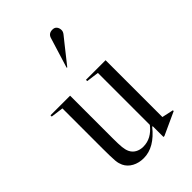

<svg xmlns="http://www.w3.org/2000/svg" viewBox="-211 -773 865 865"><g transform="rotate(-45 221.5 -340.5)"><path d="M241 -416V-424H366V-62L421 -50V-45L312 5H306V-63L303 -64Q244 10 176 10Q145 10 121 -3Q97 -16 86 -39Q83 -46 80.5 -54Q78 -62 77 -74.5Q76 -87 75.5 -106Q75 -125 75 -153V-408L15 -416V-424H140V-153Q140 -114 142 -95Q144 -76 150 -63Q158 -46 174 -37Q190 -28 211 -28Q263 -28 301 -77V-408ZM263 -670Q270 -691 294 -691Q308 -691 315 -682Q322 -673 322 -660Q322 -650 314 -640Q306 -630 286 -605L221 -523L218 -524Z"/></g></svg>

Font: Libre Caslon Display
Style: Regular
Weight: 400
Designer: Pablo Impallari, Rodrigo Fuenzalida
Foundry: Pablo Impallari, Rodrigo Fuenzalida
Version: Version 1.002; ttfautohint (v1.5)